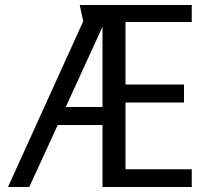

<svg xmlns="http://www.w3.org/2000/svg" viewBox="-20 -748 834 768"><path d="M390 -248V0H747V-71H482V-338H716V-410H482V-660H747V-728H299L313 -663L12 0H97L211 -248ZM243 -320 390 -641V-320Z"/></svg>

Font: Rosario
Style: Regular
Weight: 400
Designer: Hector Gatti
Foundry: Omnibus Type
Version: Version 1.100